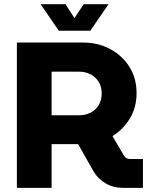

<svg xmlns="http://www.w3.org/2000/svg" viewBox="-20 -905 724 925"><path d="M61.3 0V-700H380.7Q452 -700 510.3 -669Q568.7 -638 603.3 -583.2Q638 -528.3 638 -455.7Q638 -388.7 606.2 -335.2Q574.3 -281.7 522 -249.3L577.7 -154.3Q582.7 -147 589.3 -143Q596 -139 606.7 -139H668.7V0H571.3Q525.7 0 488.8 -21.7Q452 -43.3 431.3 -78.3L356.3 -210.7Q349.1 -210.7 341.4 -210.7Q333.7 -210.7 326.3 -210.7H228.7V0ZM228.7 -349.7H361.9Q391.3 -349.7 416.1 -362.1Q440.8 -374.6 455.4 -398.5Q470 -422.3 470 -455Q470 -487.7 455 -511.2Q440 -534.7 415.7 -547.2Q391.3 -559.7 362 -559.7H228.7ZM263.3 -757 175.7 -884.7H295.3L338.7 -818L383.3 -884.7H502.7L415.3 -757Z"/></svg>

Font: MuseoModerno Thin
Style: Regular
Weight: 100
Designer: Pablo Cosgaya, Héctor Gatti, Marcela Romero, and the Authors of The MuseoModerno Project.
Foundry: Omnibus-Type Team
Version: Version 1.003